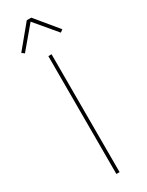

<svg xmlns="http://www.w3.org/2000/svg" viewBox="-247 -999 795 1037"><g transform="rotate(-30 150.0 -480.5)"><path d="M140 0V-735H160V0ZM38 -811 22 -823 136 -961H164L278 -823L262 -811L150 -944Z"/></g></svg>

Font: Iosevka Aile Thin
Style: Regular
Weight: 100
Designer: Belleve Invis
Foundry: Belleve Invis
Version: Version 31.1.0; ttfautohint (v1.8.4)